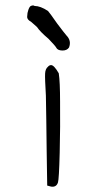

<svg xmlns="http://www.w3.org/2000/svg" viewBox="-20 -693 390 713"><path d="M158.2 -652.3Q163.1 -647.5 192.4 -605.5Q219.7 -569.3 226.6 -561.5Q246.1 -542 236.3 -516.6Q228.5 -504.9 210.9 -505.4Q193.4 -505.9 188.5 -516.6Q185.5 -522.5 160.2 -548.8Q128.9 -575.2 117.2 -592.8Q114.3 -594.7 104 -604.5Q93.8 -614.3 88.9 -616.2Q79.1 -624 81.1 -633.8Q81.1 -644.5 85.4 -656.7Q89.8 -668.9 94.7 -670.9Q103.5 -674.8 108.4 -670.9Q129.9 -670.9 158.2 -652.3ZM158.2 -445.3Q163.1 -451.2 169.9 -451.2Q180.7 -451.2 198.2 -420.9Q203.1 -389.6 203.1 -314.5Q204.1 -224.6 201.7 -126Q199.2 -27.3 195.3 -15.6Q189.5 2.9 169.9 0L155.3 -3.9L153.3 -133.8Q153.3 -172.9 151.9 -247.6Q150.4 -322.3 150.4 -337.9Q146.5 -402.3 147.5 -419.9Q148.4 -437.5 158.2 -445.3Z"/></svg>

Font: JasonHandwriting2
Style: Regular
Weight: 400
Version: Version 1.05.10